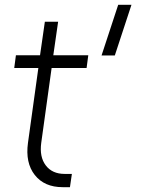

<svg xmlns="http://www.w3.org/2000/svg" viewBox="-20 -770 583 796"><path d="M240 6Q164 6 124.2 -44.5Q84.5 -95 96 -178L139 -488H39L46 -541H146L166 -680H221L201 -541H346L339 -488H194L151 -178Q143 -119.5 169.8 -84.2Q196.5 -49 248 -49H278L270 6ZM401 -540 470 -750H525L456 -540Z"/></svg>

Font: Mohave Light
Style: Italic
Weight: 300
Italic angle: -8°
Designer: Gumpita Rahayu
Foundry: Tokotype
Version: Version 2.003